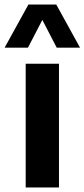

<svg xmlns="http://www.w3.org/2000/svg" viewBox="-58 -828 373 848"><path d="M55.5 0V-546.5H202.5V0ZM-37.5 -617.5 67.5 -808H190.5L295.5 -617.5H192.5L129 -740L65.5 -617.5Z"/></svg>

Font: Encode Sans Semi Condensed
Style: Bold
Weight: 700
Width: 4
Designer: Multiple Designers
Foundry: Impallari Type
Version: Version 3.000; ttfautohint (v1.8.3) -l 8 -r 50 -G 200 -x 14 